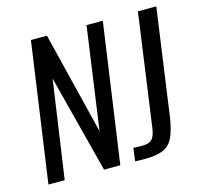

<svg xmlns="http://www.w3.org/2000/svg" viewBox="-90 -689 823 787"><g transform="rotate(-15 321.5 -295.0)"><path d="M22 0 106 -591H174L281 -157L342 -591H411L327 0H258L151 -415L91 0ZM432 1Q423 1 411 1Q399 1 390 0L397 -55L429 -54Q460 -53 474 -65Q488 -77 493 -111L560 -591H638L574 -134Q566 -83 551.5 -53Q537 -23 508.5 -11Q480 1 432 1Z"/></g></svg>

Font: Alumni Sans Thin Medium
Style: Italic
Weight: 500
Italic angle: -8°
Version: Version 1.016